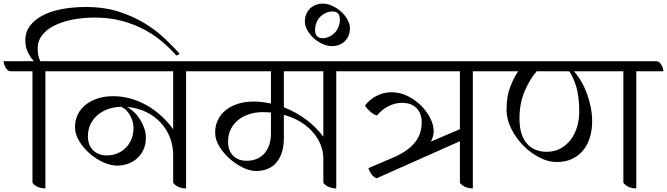

<svg xmlns="http://www.w3.org/2000/svg" viewBox="-59 -1043 3717 1070"><path d="M194 -646V7Q174 7 155 0Q136 -7 122 -24V-646H0Q-9 -646 -16 -652Q-23 -658 -28 -667Q-33 -676 -36 -685.5Q-39 -695 -39 -702H130Q111 -722 96.5 -751.5Q82 -781 82 -821Q82 -863 106.5 -897Q131 -931 175 -955Q219 -979 281.5 -991.5Q344 -1004 419 -1004Q524 -1004 606 -977Q688 -950 751.5 -910.5Q815 -871 861.5 -826Q908 -781 941 -745Q937 -736 923 -734Q891 -771 847.5 -808.5Q804 -846 748 -876.5Q692 -907 622.5 -926Q553 -945 469 -945Q398 -945 339.5 -932.5Q281 -920 239 -898Q197 -876 174 -844.5Q151 -813 151 -776Q151 -750 154.5 -733Q158 -716 166 -702H306Q315 -702 322 -696Q329 -690 334 -681Q339 -672 342 -662.5Q345 -653 345 -646Z M906 -179Q906 -229 888.5 -275.5Q871 -322 837.5 -358.5Q804 -395 756 -418.5Q708 -442 648 -447Q670 -436 689 -417.5Q708 -399 722.5 -375.5Q737 -352 745.5 -326.5Q754 -301 754 -276Q754 -238 740.5 -209Q727 -180 704.5 -160Q682 -140 653 -130Q624 -120 593 -120Q558 -120 517 -138.5Q476 -157 441 -187.5Q406 -218 382.5 -256.5Q359 -295 359 -334Q359 -373 374.5 -405Q390 -437 418.5 -459.5Q447 -482 486 -494.5Q525 -507 572 -507Q621 -507 669 -493.5Q717 -480 760 -455.5Q803 -431 840 -397Q877 -363 906 -323V-646H315Q306 -646 299 -652Q292 -658 287 -667Q282 -676 279.5 -685.5Q277 -695 277 -702H1090Q1098 -702 1105 -696Q1112 -690 1117.5 -681Q1123 -672 1126 -662.5Q1129 -653 1129 -646H978V7Q958 7 939 0Q920 -7 906 -24ZM685 -330Q685 -345 681 -362Q677 -379 668.5 -395.5Q660 -412 647.5 -425.5Q635 -439 617 -448Q578 -447 544.5 -435.5Q511 -424 485.5 -402.5Q460 -381 445.5 -351Q431 -321 431 -284Q431 -233 460.5 -205Q490 -177 536 -177Q569 -177 596 -188.5Q623 -200 643 -220.5Q663 -241 674 -269Q685 -297 685 -330Z M1367 -90Q1335 -90 1296 -108.5Q1257 -127 1222 -157.5Q1187 -188 1163.5 -226.5Q1140 -265 1140 -304Q1140 -343 1155.5 -375Q1171 -407 1199.5 -429.5Q1228 -452 1267 -464.5Q1306 -477 1353 -477Q1401 -477 1451 -466V-646H1100Q1091 -646 1084 -652Q1077 -658 1072 -667Q1067 -676 1064 -685.5Q1061 -695 1061 -702H1927Q1936 -702 1943 -696Q1950 -690 1955 -681Q1960 -672 1963 -662.5Q1966 -653 1966 -646H1815V7Q1795 7 1776 0Q1757 -7 1743 -24V-159Q1743 -199 1727.5 -237Q1712 -275 1683.5 -307.5Q1655 -340 1614.5 -364.5Q1574 -389 1523 -403V-272Q1523 -233 1513.5 -199.5Q1504 -166 1485 -141.5Q1466 -117 1436.5 -103.5Q1407 -90 1367 -90ZM1523 -445Q1590 -419 1646.5 -377Q1703 -335 1743 -281V-646H1523ZM1315 -147Q1349 -147 1375 -159Q1401 -171 1417.5 -191.5Q1434 -212 1442.5 -239.5Q1451 -267 1451 -298V-416Q1440 -417 1428 -417.5Q1416 -418 1404 -418Q1364 -418 1329 -406.5Q1294 -395 1268 -374Q1242 -353 1227 -322.5Q1212 -292 1212 -254Q1212 -203 1240.5 -175Q1269 -147 1315 -147Z M1891 -886Q1891 -861 1882.5 -842Q1874 -823 1860 -810.5Q1846 -798 1828.5 -792Q1811 -786 1793 -786Q1765 -786 1737.5 -798.5Q1710 -811 1688.5 -831Q1667 -851 1653.5 -875Q1640 -899 1640 -923Q1640 -947 1648.5 -966Q1657 -985 1671 -997.5Q1685 -1010 1702.5 -1016.5Q1720 -1023 1738 -1023Q1765 -1023 1792.5 -1010.5Q1820 -998 1842 -978Q1864 -958 1877.5 -933.5Q1891 -909 1891 -886ZM1835 -935Q1835 -979 1794 -979Q1776 -979 1759 -972Q1742 -965 1728 -952Q1714 -939 1705.5 -919Q1697 -899 1697 -874Q1697 -852 1708 -841Q1719 -830 1738 -830Q1755 -830 1772 -837Q1789 -844 1803 -857Q1817 -870 1826 -889.5Q1835 -909 1835 -935Z M2504 -256 2039 -49Q2022 -57 2010.5 -73Q1999 -89 1994 -106L2128 -163Q2209 -197 2250 -245Q2291 -293 2291 -361Q2291 -390 2282 -410.5Q2273 -431 2258 -444.5Q2243 -458 2223.5 -464Q2204 -470 2182 -470Q2143 -470 2106.5 -451.5Q2070 -433 2041 -399Q2024 -404 2004.5 -421Q1985 -438 1975 -455Q2002 -490 2041 -509.5Q2080 -529 2123 -529Q2170 -529 2212.5 -508Q2255 -487 2287.5 -454.5Q2320 -422 2339 -384Q2358 -346 2358 -313Q2358 -283 2342 -254L2504 -323V-646H1936Q1927 -646 1920 -652Q1913 -658 1908 -667Q1903 -676 1900.5 -685.5Q1898 -695 1898 -702H2688Q2697 -702 2704 -696Q2711 -690 2716 -681Q2721 -672 2724 -662.5Q2727 -653 2727 -646H2576V7Q2556 7 2537 0Q2518 -7 2504 -24Z M3487 -646V7Q3467 7 3448 0Q3429 -7 3415 -24V-646H3139Q3161 -622 3179.5 -590.5Q3198 -559 3211.5 -522.5Q3225 -486 3233 -446Q3241 -406 3241 -367Q3241 -322 3229.5 -281Q3218 -240 3193.5 -208.5Q3169 -177 3131.5 -158.5Q3094 -140 3042 -140Q2998 -140 2949 -164.5Q2900 -189 2859 -230Q2818 -271 2791 -324Q2764 -377 2764 -434Q2764 -506 2784.5 -559Q2805 -612 2829 -646H2698Q2689 -646 2682 -652Q2675 -658 2670 -667Q2665 -676 2662 -685.5Q2659 -695 2659 -702H3599Q3608 -702 3615 -696Q3622 -690 3627 -681Q3632 -672 3635 -662.5Q3638 -653 3638 -646ZM3169 -419Q3169 -504 3152.5 -559Q3136 -614 3113 -646H2932Q2893 -601 2864.5 -534Q2836 -467 2836 -382Q2836 -332 2848 -296.5Q2860 -261 2881 -239Q2902 -217 2929.5 -207Q2957 -197 2987 -197Q3033 -197 3067.5 -217Q3102 -237 3124.5 -268.5Q3147 -300 3158 -339.5Q3169 -379 3169 -419Z"/></svg>

Font: Gotu
Style: Regular
Weight: 400
Designer: Sarang Kulkarni & Kailash Malviya
Foundry: Ek Type
Version: Version 2.320;hotconv 1.0.109;makeotfexe 2.5.65596; ttfautoh